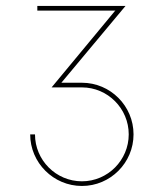

<svg xmlns="http://www.w3.org/2000/svg" viewBox="-20 -615 556 643"><path d="M254.4 -337.9H185.5L400.4 -595.2H105V-579.6H367.2L365.2 -578.6L152.8 -322.3H254.4C340.8 -322.3 411.1 -251.5 411.1 -165C411.1 -78.6 340.8 -7.8 254.4 -7.8C167.5 -7.8 97.2 -78.6 97.2 -165H81.1C81.1 -69.8 159.2 7.8 254.4 7.8C349.6 7.8 427.2 -69.8 427.2 -165C427.2 -260.3 349.6 -337.9 254.4 -337.9Z"/></svg>

Font: Now Thin
Style: Regular
Weight: 100
Designer: Alfredo Marco Pradil
Foundry: Alfredo Marco Pradil
Version: Version 1.200;hotconv 1.0.109;makeotfexe 2.5.65596